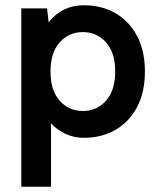

<svg xmlns="http://www.w3.org/2000/svg" viewBox="-20 -513 607 730"><path d="M61 197V-481H159L165 -428Q216 -493 299 -493Q366 -493 418.5 -463Q471 -433 501 -376.5Q531 -320 531 -241Q531 -162 501 -105.5Q471 -49 418.5 -19Q366 11 299 11Q262 11 230 -3.5Q198 -18 174 -44V197ZM295 -91Q348 -91 383 -130Q418 -169 418 -241Q418 -313 383 -352Q348 -391 295 -391Q242 -391 207 -352Q172 -313 172 -241Q172 -169 207 -130Q242 -91 295 -91Z"/></svg>

Font: Zen Kaku Gothic Antique
Style: Bold
Weight: 700
Designer: Yoshimichi Ohira
Foundry: Positype
Version: Version 1.001